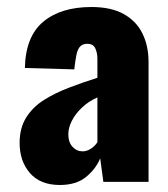

<svg xmlns="http://www.w3.org/2000/svg" viewBox="-20 -841 480 548"><path d="M151 -313Q95 -313 65.5 -347Q36 -381 36 -433Q36 -476 55 -506Q74 -536 106 -556Q138 -576 177.5 -591Q217 -606 258 -619V-673Q258 -690 252 -703Q246 -716 229 -716Q217 -716 209.5 -709Q202 -702 198.5 -686Q195 -670 192 -643L51 -647Q53 -737 103.5 -779Q154 -821 241 -821Q297 -821 333 -801Q369 -781 386.5 -745.5Q404 -710 404 -664V-322H275L266 -389Q253 -358 225 -335.5Q197 -313 151 -313ZM216 -409Q227 -409 238.5 -416Q250 -423 258 -435V-563Q233 -552 214 -534Q195 -516 185 -496Q175 -476 175 -458Q175 -435 187 -422Q199 -409 216 -409Z"/></svg>

Font: Oswald
Style: Bold
Weight: 700
Designer: Vernon Adams
Foundry: Vernon Adams
Version: Version 4.103;gftools[0.9.33.dev8+g029e19f]